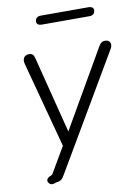

<svg xmlns="http://www.w3.org/2000/svg" viewBox="-94 -736 702 979"><g transform="rotate(-10 257.5 -247.0)"><path d="M81 175C90 184 101 183 118 176C142 175 153 160 158 150L163 142L509 -447C523 -471 512 -492 488 -492C472 -492 463 -485 454 -469L223 -69L123 -463C118 -484 111 -492 93 -492C69 -492 57 -473 64 -447L183 -2L111 121L107 128C105 132 99 138 92 139C73 148 68 162 81 175ZM184 -629H432C449 -629 460 -639 460 -656C460 -668 450 -675 434 -675H186C169 -675 158 -665 158 -649C158 -636 168 -629 184 -629Z"/></g></svg>

Font: SN Pro Light
Style: Italic
Weight: 300
Italic angle: -8.99998°
Designer: Tobias Whetton
Foundry: Supernotes
Version: Version 1.001;Glyphs 3.2 (3249)